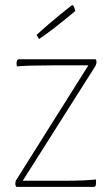

<svg xmlns="http://www.w3.org/2000/svg" viewBox="-20 -732 438 752"><path d="M44 0Q44 0 42 -3.5Q40 -7 40 -13Q40 -17 41 -20.5Q42 -24 43 -26L326 -476H184Q137 -476 102 -475Q67 -474 46 -472Q45 -477 45 -480Q45 -483 45 -486Q45 -492 47.5 -496Q50 -500 54 -500H354Q354 -500 356 -497.5Q358 -495 358 -490Q358 -486 357 -482Q356 -478 354 -474L69 -24H218Q274 -24 305.5 -25.5Q337 -27 356 -29Q356 -27 356 -22.5Q356 -18 356 -15Q356 -7 354 -3.5Q352 0 347 0ZM133 -579Q133 -579 130.5 -583Q128 -587 125.5 -591Q123 -595 123 -595Q148 -618 172.5 -639Q197 -660 217.5 -676.5Q238 -693 250 -702.5Q262 -712 262 -712Q268 -712 271.5 -700.5Q275 -689 275 -689Q275 -689 263.5 -679.5Q252 -670 232.5 -654Q213 -638 187.5 -618.5Q162 -599 133 -579Z"/></svg>

Font: Yanone Kaffeesatz ExtraLight ExtraLight
Style: Regular
Weight: 250
Version: Version 2.003